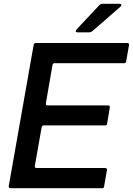

<svg xmlns="http://www.w3.org/2000/svg" viewBox="-20 -989 698 1009"><path d="M527 -9Q526 0 516 0H35Q30 0 27.5 -3Q25 -6 26 -11L157 -754Q159 -763 168 -763H649Q654 -763 656.5 -760Q659 -757 658 -752L643 -666Q642 -657 632 -657H267Q258 -657 256 -648L221 -446V-444Q221 -435 230 -435H548Q553 -435 555.5 -432Q558 -429 557 -424L543 -339Q542 -330 532 -330H210Q201 -330 199 -321L163 -117V-115Q163 -106 172 -106H533Q538 -106 540.5 -103Q543 -100 542 -95ZM389 -819Q378 -819 378 -826Q378 -830 383 -835L503 -963Q510 -969 519 -969H607Q618 -969 618 -962Q618 -958 612 -953L465 -825Q457 -819 449 -819Z"/></svg>

Font: Open Sauce Two Medium Italic
Style: Regular
Weight: 500
Italic angle: -10°
Designer: Alfredo Marco Pradil
Foundry: Creative Sauce Fz LLC
Version: Version 1.477